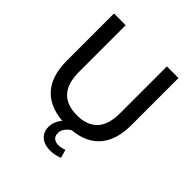

<svg xmlns="http://www.w3.org/2000/svg" viewBox="-238 -863 1216 1216"><g transform="rotate(45 370.0 -255.0)"><path d="M371 9Q229 9 155 -64.5Q81 -138 81 -282V-705H186V-285Q186 -183 233 -133Q280 -83 371 -83Q461 -83 508 -133Q555 -183 555 -285V-705H659V-282Q659 -139 585.5 -65Q512 9 371 9ZM407 195Q356 195 325.5 168Q295 141 295 95Q295 54 322 17.5Q349 -19 394 -39L428 0Q412 7 397.5 19Q383 31 374 47Q365 63 365 82Q365 109 381 121.5Q397 134 421 134Q435 134 448 131Q461 128 474 123L490 178Q473 186 452.5 190.5Q432 195 407 195Z"/></g></svg>

Font: Nunito Sans 11pt SemiBold
Style: Regular
Weight: 600
Version: Version 3.101;gftools[0.9.27]